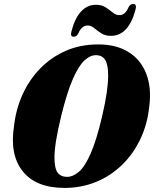

<svg xmlns="http://www.w3.org/2000/svg" viewBox="-20 -934 773 964"><path d="M473.5 -711Q564 -711 625.5 -672.5Q687 -634 714.2 -564Q741.5 -494 729.5 -400Q720.5 -311.5 685.2 -236.8Q650 -162 593.5 -106.8Q537 -51.5 463.2 -21Q389.5 9.5 304 9.5Q160 9.5 93.5 -74.8Q27 -159 51 -305.5Q60.5 -387 93.5 -460Q126.5 -533 181.2 -589.5Q236 -646 309.5 -678.5Q383 -711 473.5 -711ZM317 -46Q346.5 -46 376.2 -71.5Q406 -97 435.5 -163.8Q465 -230.5 493.5 -353.5Q509 -420 516 -469.5Q523 -519 523 -554Q523 -610.5 507.8 -633.8Q492.5 -657 461.5 -657Q432.5 -657 403.5 -630Q374.5 -603 345.5 -536.8Q316.5 -470.5 287.5 -352.5Q270 -281 261.8 -229.8Q253.5 -178.5 253.5 -143.5Q253.5 -89 269.2 -67.5Q285 -46 317 -46ZM537 -754Q508 -754 488.2 -767Q468.5 -780 452.8 -793Q437 -806 420 -806Q390 -806 372.5 -765Q364 -749.5 350 -749.5Q331 -749.5 339 -777.5Q355.5 -842 386.8 -876Q418 -910 461.5 -910Q491 -910 510.8 -897Q530.5 -884 546.2 -871Q562 -858 579.5 -858Q609.5 -858 626 -899Q634.5 -914 649 -914Q667.5 -914 660.5 -886Q625.5 -754 537 -754Z"/></svg>

Font: Fraunces 144pt Soft Black
Style: Italic
Weight: 900
Italic angle: -16°
Version: Version 1.000;[b76b70a41]